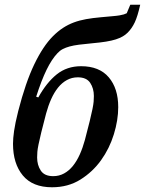

<svg xmlns="http://www.w3.org/2000/svg" viewBox="-20 -780 613 812"><path d="M200 12Q118 12 76.5 -38Q35 -88 35 -172Q35 -194 39.5 -226Q44 -258 57 -310Q88 -431 125 -508Q162 -585 204 -627Q225 -648 246.5 -662Q268 -676 292 -685Q316 -694 344 -699Q372 -704 406 -707Q437 -710 455.5 -711.5Q474 -713 485.5 -715Q497 -717 503.5 -719Q510 -721 516 -724L531 -760H573Q562 -711 550 -685.5Q538 -660 520 -642Q511 -633 499 -626Q487 -619 470 -613.5Q453 -608 428.5 -604Q404 -600 370 -597Q337 -594 314 -591Q291 -588 274.5 -583.5Q258 -579 245.5 -572.5Q233 -566 223 -555Q199 -530 177 -485Q155 -440 133 -371L142 -368Q177 -431 220 -465.5Q263 -500 323 -500Q400 -500 440 -453Q480 -406 480 -327Q480 -272 461.5 -212Q443 -152 407.5 -102.5Q372 -53 320 -20.5Q268 12 200 12ZM205 -35Q230 -35 251 -46.5Q272 -58 288.5 -78.5Q305 -99 317.5 -127Q330 -155 339 -188Q352 -237 359.5 -268Q367 -299 371 -318.5Q375 -338 376 -350Q377 -362 377 -374Q377 -406 361.5 -429.5Q346 -453 309 -453Q284 -453 263 -441.5Q242 -430 225.5 -409.5Q209 -389 196.5 -361Q184 -333 175 -300Q162 -251 154.5 -220Q147 -189 143 -169.5Q139 -150 138 -138Q137 -126 137 -114Q137 -82 152.5 -58.5Q168 -35 205 -35Z"/></svg>

Font: IBM Plex Serif Medm
Style: Italic
Weight: 500
Italic angle: -14°
Designer: Mike Abbink, Paul van der Laan, Pieter van Rosmalen
Foundry: Bold Monday
Version: Version 3.001